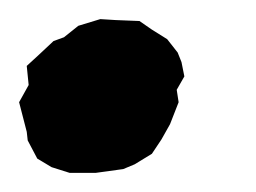

<svg xmlns="http://www.w3.org/2000/svg" viewBox="-25 -169 268 201"><path d="M48 12 29 6 14 -3 4 -22 3 -31 -5 -62 5 -80 3 -100 15 -111 31 -126 42 -130 57 -142 80 -149 96 -148 121 -147 134 -138 150 -128 161 -114 165 -104 168 -89 160 -75 162 -62 153 -39 144 -23 134 -8 116 3 104 8 75 12Z"/></svg>

Font: Winky Rough SemiBold
Style: Italic
Weight: 600
Italic angle: -8.97852°
Designer: Simon Atzbach
Foundry: typofactur
Version: Version 1.206; ttfautohint (v1.8.4.7-5d5b)